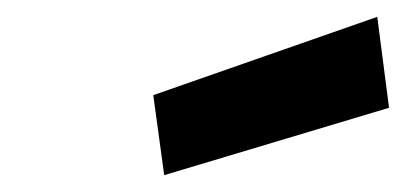

<svg xmlns="http://www.w3.org/2000/svg" viewBox="-20 -787 482 228"><path d="M428 -767 442 -659 175 -579 162 -674Z"/></svg>

Font: Panefresco 800wt
Style: Italic
Weight: 800
Foundry: Campivisivi & Chank Co
Version: Version 1.001